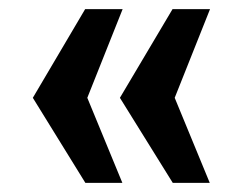

<svg xmlns="http://www.w3.org/2000/svg" viewBox="-20 -467 548 424"><path d="M443.2 -63.2H361.5L244.8 -251L361 -446.8H443.8L365.8 -251ZM250.2 -63.2H168.5L52.5 -251L168 -446.8H250.8L172.8 -251Z"/></svg>

Font: Public Sans VF
Style: Regular
Weight: 400
Designer: Pablo Impallari, Rodrigo Fuenzalida (Modified by Dan O. Williams and USWDS)
Version: Version 1.003